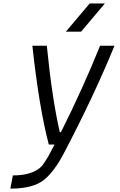

<svg xmlns="http://www.w3.org/2000/svg" viewBox="-20 -937 707 1134"><path d="M369.1 -750 509.8 -916.7H599.6L459 -750ZM339.8 -156.2Q469.4 -414.1 571 -666.7H656.2Q536.5 -374.3 359.4 -35.8Q302.1 74.9 239.6 125.7Q174.5 177.1 41 177.1L56 99Q138 99 188.8 72.3Q205.1 63.8 217.1 53.4Q229.2 43 243.2 21.8Q257.2 0.7 266 -15Q274.7 -30.6 294.9 -69.7Q299.5 -78.8 302.1 -83.3H268.2Q210.9 -301.4 171.2 -666.7H256.5Q287.8 -352.2 333.3 -156.2Z"/></svg>

Font: Monoid
Style: Italic
Weight: 400
Width: 4
Italic angle: -11°
Monospace: yes
Version: Version 0.61